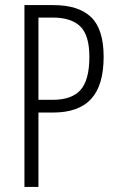

<svg xmlns="http://www.w3.org/2000/svg" viewBox="-20 -734 459 754"><path d="M189 -714Q289 -714 338 -666.5Q387 -619 387 -511Q387 -399 338 -345.5Q289 -292 188 -292H131V0H76V-714ZM187 -665H131V-342H187Q262 -342 296.5 -381Q331 -420 331 -511Q331 -595 295.5 -630Q260 -665 187 -665Z"/></svg>

Font: Noto Sans Ethiopic ExtraCondensed Light
Style: Regular
Weight: 300
Width: 2
Designer: Monotype Design Team
Foundry: Monotype Imaging Inc.
Version: Version 2.102; ttfautohint (v1.8.4.7-5d5b)